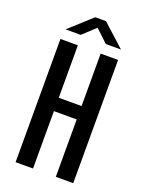

<svg xmlns="http://www.w3.org/2000/svg" viewBox="-161 -948 772 1025"><g transform="rotate(20 225.0 -436.0)"><path d="M61.5 0V-700H160.5V-402H290V-700H389V0H290V-326H160.5V0ZM69.5 -757.5 196.5 -872.5H257.5L384.5 -757.5H298.5L227.5 -824L155.5 -757.5Z"/></g></svg>

Font: Trispace Condensed
Style: Regular
Weight: 400
Width: 3
Designer: Tyler Finck
Foundry: Etcetera Type Company
Version: Version 1.210; ttfautohint (v1.8.3)